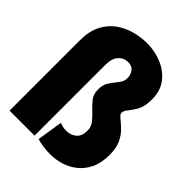

<svg xmlns="http://www.w3.org/2000/svg" viewBox="-211 -848 972 972"><g transform="rotate(45 275.0 -361.5)"><path d="M321.5 11Q292 11 265.5 7Q239 3 223.5 -2.5L245 -140Q257.5 -135.5 268.2 -133Q279 -130.5 293.5 -130.5Q323 -130.5 345.8 -148.8Q368.5 -167 368.5 -207.5Q368.5 -235 352.2 -255Q336 -275 316 -294Q294.5 -313.5 276.5 -336Q258.5 -358.5 258.5 -391Q258.5 -425 270.5 -444.8Q282.5 -464.5 296 -480Q307 -493 315.2 -506.5Q323.5 -520 323.5 -540Q323.5 -563 309.8 -580.8Q296 -598.5 268.5 -598.5Q238 -598.5 217.2 -575.5Q196.5 -552.5 196.5 -505V0H17.5V-502.5Q17.5 -568 40.2 -612.8Q63 -657.5 100.2 -684Q137.5 -710.5 181.8 -722.2Q226 -734 269.5 -734Q324.5 -734 374.5 -713.5Q424.5 -693 456 -652.2Q487.5 -611.5 487.5 -550Q487.5 -502 473.5 -475Q459.5 -448 445.5 -431Q436.5 -420.5 431.2 -411.5Q426 -402.5 426 -393Q426 -385.5 433 -378Q440 -370.5 451.5 -361.5Q467.5 -348.5 486.8 -329Q506 -309.5 520.2 -278.5Q534.5 -247.5 534.5 -200.5Q534.5 -141.5 514.8 -101Q495 -60.5 463 -35.8Q431 -11 393.8 0Q356.5 11 321.5 11Z"/></g></svg>

Font: Trispace SemiCondensed ExtraBold
Style: Regular
Weight: 800
Width: 4
Designer: Tyler Finck
Foundry: Etcetera Type Company
Version: Version 1.210; ttfautohint (v1.8.3)